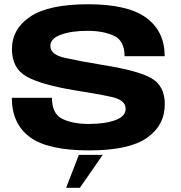

<svg xmlns="http://www.w3.org/2000/svg" viewBox="-20 -701 848 900"><path d="M290 179.3 349.8 24.8H461.7L354.4 179.3ZM398 4Q204 4 119.8 -58.5Q35.5 -121 35.5 -242.5H223.5Q223.5 -168 271.8 -144Q320 -120 396.5 -120Q472 -120 520.5 -137.8Q569 -155.5 569 -191Q569 -232 503.5 -246.5Q438 -261 332 -277.5Q171 -304 103.5 -342.8Q36 -381.5 36 -470.5Q36 -565.5 122 -623.2Q208 -681 393.5 -681Q580.5 -681 666.2 -617.2Q752 -553.5 752 -437.5H564Q564 -510.5 513.8 -533.5Q463.5 -556.5 391 -556.5Q313.5 -556.5 264.8 -538.2Q216 -520 216 -486.5Q216 -445 283 -430Q350 -415 452.5 -398Q621 -372 686.8 -336Q752.5 -300 752.5 -213Q752.5 -113.5 668.8 -54.8Q585 4 398 4Z"/></svg>

Font: Anybody ExtraExpanded Regular
Style: Bold
Weight: 700
Width: 8
Designer: Tyler Finck
Foundry: Etcetera Type Company
Version: Version 1.010; ttfautohint (v1.8.3) -l 8 -r 50 -G 200 -x 14 